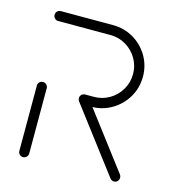

<svg xmlns="http://www.w3.org/2000/svg" viewBox="-84 -589 592 660"><g transform="rotate(15 211.5 -259.5)"><path d="M56.7 0Q49.6 0 44.4 -5.2Q39.3 -10.4 39.3 -17.8V-250Q39.3 -257.4 44.4 -262.4Q49.6 -267.4 56.7 -267.4Q64.1 -267.4 69.3 -262.2Q74.4 -257 74.4 -250V-17.8Q74.4 -10.7 69.3 -5.4Q64.1 0 56.7 0ZM397.8 -17.8Q397.8 -10.4 392.8 -5.2Q387.8 0 380.4 0Q376.3 0 372.6 -1.9Q368.9 -3.7 366.7 -6.7L193.7 -234.8Q190 -239.6 190 -245.6Q190 -253 195.2 -258Q200.4 -263 207.8 -263Q216.7 -263 221.9 -255.9L394.4 -28.5Q397.8 -24.1 397.8 -17.8ZM190 -245.9Q190 -253.3 195.2 -258.3Q200.4 -263.3 207.8 -263.3H238.9Q268.5 -263.3 293.7 -278.1Q318.9 -293 333.7 -318.3Q348.5 -343.7 348.5 -373.7Q348.5 -403.3 333.7 -428.5Q318.9 -453.7 293.7 -468.5Q268.5 -483.3 238.9 -483.3H52.6Q45.2 -483.3 40.2 -488.5Q35.2 -493.7 35.2 -501.1Q35.2 -508.5 40.4 -513.5Q45.6 -518.5 52.6 -518.5H238.9Q278.1 -518.5 311.5 -499.1Q344.8 -479.6 364.3 -446.3Q383.7 -413 383.7 -373.7Q383.7 -334.1 364.3 -300.7Q344.8 -267.4 311.5 -247.8Q278.1 -228.1 238.9 -228.1H207.8Q200.4 -228.1 195.2 -233.3Q190 -238.5 190 -245.9Z"/></g></svg>

Font: 26F Galaxy Hebrew Light
Style: Regular
Weight: 300
Designer: C₂₉H₂₅N₃O₅
Version: Version 1.000